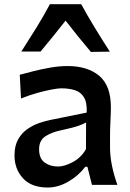

<svg xmlns="http://www.w3.org/2000/svg" viewBox="-20 -859 605 892"><path d="M201.7 12.2Q126 12.2 86.7 -30.8Q47.4 -73.7 47.4 -136.7Q47.4 -181.6 64 -211.2Q80.6 -240.7 106.7 -259Q132.8 -277.3 162.1 -287.4Q191.4 -297.4 216.3 -302.2L382.8 -335.9Q384.8 -382.8 370.1 -407Q355.5 -431.2 328.1 -439.9Q300.8 -448.7 264.2 -448.7Q250 -448.7 220 -443.1Q189.9 -437.5 152.3 -427Q114.7 -416.5 77.6 -401.4L71.8 -511.7Q97.7 -518.6 134.8 -528.1Q171.9 -537.6 213.6 -544.9Q255.4 -552.2 293.9 -552.2Q386.2 -552.2 440.7 -507.1Q495.1 -461.9 495.1 -360.8Q495.1 -335.9 493.2 -298.6Q491.2 -261.2 491.2 -228.5V-172.9Q491.2 -96.7 525.4 0H407.2L386.2 -84H376Q346.2 -43.9 298.6 -15.9Q251 12.2 201.7 12.2ZM250 -85.4Q278.8 -85.4 317.6 -105.7Q356.4 -126 379.4 -166L379.9 -290Q368.2 -283.2 345.5 -274.9Q322.8 -266.6 262.7 -253.4Q222.7 -245.6 192.1 -226.6Q161.6 -207.5 161.6 -165.5Q161.6 -122.6 187.3 -104Q212.9 -85.4 250 -85.4ZM402.3 -617.7Q340.3 -690.9 284.7 -763.2Q256.8 -727.5 227.8 -691.7Q198.7 -655.8 168.5 -619.6H79.1Q114.7 -674.8 148.7 -729.7Q182.6 -784.7 211.9 -839.4H357.4Q387.2 -784.7 420.9 -729.5Q454.6 -674.3 490.2 -619.1Z"/></svg>

Font: Pinar-DS3-FD SemiBold
Style: Regular
Weight: 600
Designer: Amin Abedi
Version: Version 3.000